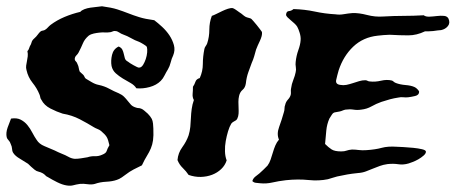

<svg xmlns="http://www.w3.org/2000/svg" viewBox="-25 -555 1438 606"><path d="M349.6 -408.2Q358.4 -404.3 361.3 -397.9Q364.3 -391.6 365.7 -384.8Q367.2 -377.9 369.1 -371.1Q371.1 -364.3 378.9 -360.4Q380.9 -358.4 385.7 -355.5Q390.6 -352.5 396.5 -349.1Q402.3 -345.7 407.7 -343.3Q413.1 -340.8 416 -341.8Q421.9 -342.8 426.8 -350.6Q431.6 -358.4 435.1 -368.7Q438.5 -378.9 439.5 -389.6Q440.4 -400.4 438.5 -407.2Q436.5 -410.2 427.7 -415.5Q418.9 -420.9 414.1 -422.9Q400.4 -427.7 388.7 -434.6Q377 -441.4 363.3 -446.3Q357.4 -448.2 351.1 -452.6Q344.7 -457 338.9 -457Q335 -458 330.1 -455.6Q325.2 -453.1 320.3 -453.1Q314.5 -452.1 306.2 -452.6Q297.9 -453.1 289.1 -452.1Q280.3 -451.2 271 -449.2Q261.7 -447.3 254.9 -442.4Q242.2 -431.6 236.8 -418.5Q231.4 -405.3 222.7 -388.7Q220.7 -384.8 215.8 -379.9Q210.9 -375 210.9 -368.2Q210.9 -364.3 214.4 -361.3Q217.8 -358.4 219.7 -352.5Q222.7 -346.7 223.6 -340.3Q224.6 -334 226.6 -329.1Q229.5 -326.2 232.4 -323.7Q235.4 -321.3 237.3 -319.3Q240.2 -316.4 241.7 -312.5Q243.2 -308.6 246.1 -306.6Q251 -303.7 263.2 -296.4Q275.4 -289.1 286.1 -287.1Q304.7 -283.2 319.8 -274.9Q335 -266.6 349.6 -260.7Q360.4 -255.9 366.7 -249.5Q373 -243.2 377.9 -236.8Q382.8 -230.5 388.2 -224.6Q393.6 -218.8 403.3 -215.8Q408.2 -213.9 412.1 -213.9Q416 -213.9 420.9 -211.9Q425.8 -210 430.7 -205.6Q435.5 -201.2 441.4 -196.3Q445.3 -192.4 448.7 -188Q452.1 -183.6 454.1 -179.7Q457 -173.8 458 -164.6Q459 -155.3 459 -149.4Q460 -126 458 -112.3Q456.1 -98.6 451.2 -86.9Q446.3 -75.2 439 -63.5Q431.6 -51.8 422.9 -33.2Q410.2 -27.3 396.5 -20Q382.8 -12.7 373 -4.9Q368.2 -1 359.4 4.9Q350.6 10.7 343.8 12.7Q330.1 17.6 310.5 18.6Q291 19.5 274.4 25.4Q264.6 28.3 251.5 26.4Q238.3 24.4 227.5 25.4Q214.8 27.3 206.1 29.8Q197.3 32.2 185.5 30.3Q171.9 28.3 155.3 20Q138.7 11.7 126 3.9Q121.1 2 118.2 -1.5Q115.2 -4.9 110.4 -7.8Q103.5 -11.7 96.7 -13.2Q89.8 -14.6 84 -19.5Q78.1 -24.4 73.2 -28.8Q68.4 -33.2 63.5 -38.1Q51.8 -45.9 37.6 -54.2Q23.4 -62.5 17.6 -71.3Q13.7 -76.2 13.2 -84.5Q12.7 -92.8 8.8 -100.6Q6.8 -107.4 2 -112.3Q-2.9 -117.2 -3.9 -122.1Q-6.8 -135.7 -1 -152.3Q4.9 -168.9 9.8 -180.7Q28.3 -183.6 40.5 -177.2Q52.7 -170.9 61.5 -160.2Q70.3 -149.4 77.1 -136.2Q84 -123 90.8 -113.3Q98.6 -100.6 115.2 -93.8Q131.8 -86.9 147.5 -80.1Q153.3 -77.1 158.7 -74.7Q164.1 -72.3 168.9 -70.3Q181.6 -65.4 190.9 -60.1Q200.2 -54.7 210.9 -53.7Q220.7 -53.7 230 -55.2Q239.3 -56.6 251 -58.6Q262.7 -62.5 274.4 -62Q286.1 -61.5 296.9 -66.4Q309.6 -71.3 311.5 -78.1Q313.5 -85 320.3 -96.7Q316.4 -115.2 311.5 -123Q306.6 -130.9 293.9 -141.6Q289.1 -145.5 282.7 -147.9Q276.4 -150.4 271.5 -153.3Q251 -166 226.6 -178.7Q202.1 -191.4 172.9 -196.3Q154.3 -202.1 134.3 -212.4Q114.3 -222.7 105.5 -240.2Q102.5 -244.1 102.1 -248Q101.6 -252 99.6 -256.8Q91.8 -276.4 77.6 -293.9Q63.5 -311.5 58.6 -334Q56.6 -340.8 57.6 -348.1Q58.6 -355.5 60.1 -362.3Q61.5 -369.1 62.5 -377Q63.5 -384.8 61.5 -393.6Q65.4 -397.5 66.4 -401.4Q67.4 -405.3 69.3 -409.2Q73.2 -415 74.7 -421.4Q76.2 -427.7 83 -433.6Q89.8 -439.5 94.2 -445.8Q98.6 -452.1 103.5 -456.1Q106.4 -458 110.4 -458.5Q114.3 -459 117.2 -460.9Q122.1 -463.9 126 -468.3Q129.9 -472.7 134.8 -476.6Q154.3 -491.2 178.7 -501.5Q203.1 -511.7 228.5 -517.6Q232.4 -522.5 241.2 -525.9Q250 -529.3 260.3 -530.8Q270.5 -532.2 280.3 -533.2Q290 -534.2 296.9 -535.2Q327.1 -531.2 345.2 -525.4Q363.3 -519.5 379.4 -513.2Q395.5 -506.8 414.1 -501Q432.6 -495.1 461.9 -491.2Q473.6 -482.4 486.8 -470.2Q500 -458 509.8 -443.4Q519.5 -428.7 523.9 -412.6Q528.3 -396.5 521.5 -379.9Q516.6 -370.1 513.7 -357.9Q510.7 -345.7 504.9 -335.9Q500 -328.1 494.6 -317.4Q489.3 -306.6 482.4 -299.8Q468.8 -286.1 447.3 -280.3Q425.8 -274.4 405.3 -276.4Q399.4 -286.1 387.2 -293Q375 -299.8 362.8 -307.1Q350.6 -314.5 340.3 -323.7Q330.1 -333 327.1 -346.7Q324.2 -363.3 328.6 -381.8Q333 -400.4 349.6 -408.2Z M535.2 -49.8Q537.1 -72.3 550.3 -90.3Q563.5 -108.4 570.3 -127.9Q574.2 -140.6 575.7 -154.8Q577.1 -168.9 577.6 -183.1Q578.1 -197.3 580.1 -211.4Q582 -225.6 586.9 -239.3Q582 -248 583 -258.8Q584 -269.5 584 -281.2Q588.9 -288.1 591.8 -296.9Q594.7 -305.7 605.5 -308.6Q615.2 -330.1 615.2 -353Q615.2 -376 620.1 -400.4Q621.1 -405.3 624 -409.2Q627 -413.1 628.9 -418Q635.7 -438.5 635.7 -461.4Q635.7 -484.4 643.6 -504.9Q649.4 -506.8 658.2 -511.2Q667 -515.6 676.3 -520Q685.5 -524.4 694.3 -527.3Q703.1 -530.3 710 -529.3Q714.8 -527.3 719.7 -523.9Q724.6 -520.5 731.4 -515.6Q736.3 -512.7 740.7 -508.8Q745.1 -504.9 750 -502Q753.9 -500 760.3 -498.5Q766.6 -497.1 768.6 -495.1Q769.5 -494.1 774.9 -488.3Q780.3 -482.4 785.6 -475.6Q791 -468.8 795.9 -462.4Q800.8 -456.1 801.8 -454.1Q802.7 -448.2 800.8 -440.9Q798.8 -433.6 795.4 -426.3Q792 -418.9 788.6 -411.6Q785.2 -404.3 783.2 -398.4Q780.3 -387.7 777.3 -377.4Q774.4 -367.2 769.5 -356.4Q764.6 -343.8 758.8 -327.1Q752.9 -310.5 751 -292Q749 -278.3 740.7 -271.5Q732.4 -264.6 729.5 -252Q727.5 -243.2 727.5 -233.4Q727.5 -223.6 728 -214.4Q728.5 -205.1 728 -196.3Q727.5 -187.5 723.6 -179.7Q720.7 -174.8 714.8 -172.4Q709 -169.9 705.1 -165Q699.2 -155.3 694.8 -140.6Q690.4 -126 687.5 -109.9Q684.6 -93.8 685.1 -77.6Q685.5 -61.5 690.4 -48.8Q685.5 -33.2 673.3 -21.5Q661.1 -9.8 644.5 -3.4Q627.9 2.9 608.9 3.4Q589.8 3.9 570.3 -2.9Q562.5 -14.6 551.8 -24.9Q541 -35.2 535.2 -49.8Z M1316.4 -456.1Q1290 -443.4 1263.7 -443.4Q1237.3 -443.4 1205.1 -445.3Q1196.3 -445.3 1186 -444.3Q1175.8 -443.4 1167 -442.4Q1121.1 -437.5 1089.8 -407.7Q1058.6 -377.9 1043.9 -333Q1039.1 -316.4 1036.1 -302.7Q1033.2 -289.1 1048.8 -287.1Q1058.6 -285.2 1068.4 -287.1Q1078.1 -289.1 1088.4 -292.5Q1098.6 -295.9 1108.4 -298.8Q1118.2 -301.8 1127.9 -301.8Q1131.8 -301.8 1135.3 -299.8Q1138.7 -297.9 1142.6 -297.9Q1159.2 -295.9 1177.7 -300.3Q1196.3 -304.7 1211.9 -300.8Q1214.8 -299.8 1217.3 -297.4Q1219.7 -294.9 1224.6 -293Q1237.3 -288.1 1254.9 -286.6Q1272.5 -285.2 1283.2 -280.3Q1288.1 -278.3 1293 -272.9Q1297.9 -267.6 1297.9 -265.6Q1297.9 -254.9 1285.2 -252Q1272.5 -249 1263.7 -248Q1255.9 -247.1 1248 -248Q1240.2 -249 1232.4 -247.1Q1218.8 -245.1 1206.1 -241.7Q1193.4 -238.3 1178.7 -233.4Q1162.1 -227.5 1147.5 -219.2Q1132.8 -210.9 1115.2 -209Q1102.5 -207 1090.8 -209Q1079.1 -210.9 1065.4 -209Q1060.5 -208 1056.2 -206.1Q1051.8 -204.1 1046.9 -203.1Q1038.1 -201.2 1033.7 -200.7Q1029.3 -200.2 1026.9 -198.2Q1024.4 -196.3 1022 -192.4Q1019.5 -188.5 1014.6 -180.7Q1006.8 -163.1 1004.9 -143.1Q1002.9 -123 1001 -100.6Q1011.7 -89.8 1021.5 -83.5Q1031.2 -77.1 1051.8 -77.1Q1062.5 -77.1 1068.8 -79.6Q1075.2 -82 1085.9 -83Q1096.7 -83 1107.4 -81.5Q1118.2 -80.1 1131.8 -81.1Q1160.2 -83 1179.7 -88.4Q1199.2 -93.8 1227.5 -91.8Q1233.4 -91.8 1248.5 -90.8Q1263.7 -89.8 1279.3 -88.4Q1294.9 -86.9 1307.1 -84Q1319.3 -81.1 1319.3 -76.2Q1319.3 -70.3 1312 -64Q1304.7 -57.6 1295.4 -52.2Q1286.1 -46.9 1276.9 -43.5Q1267.6 -40 1264.6 -39.1Q1248 -34.2 1232.4 -36.6Q1216.8 -39.1 1198.2 -37.1Q1184.6 -35.2 1173.8 -31.2Q1163.1 -27.3 1152.3 -22.9Q1141.6 -18.6 1130.4 -14.2Q1119.1 -9.8 1104.5 -8.8Q1085 -6.8 1071.3 -4.4Q1057.6 -2 1039.1 2Q1031.2 3.9 1024.4 6.3Q1017.6 8.8 1009.8 10.7Q981.4 16.6 948.7 13.2Q916 9.8 877.9 13.7Q853.5 16.6 834.5 21Q815.4 25.4 795.9 23.4Q789.1 22.5 782.7 22Q776.4 21.5 771.5 16.6Q773.4 8.8 780.3 2.9Q787.1 -2.9 793.9 -7.8Q800.8 -13.7 807.1 -20Q813.5 -26.4 819.3 -32.2Q825.2 -40 829.1 -51.3Q833 -62.5 836.4 -74.2Q839.8 -85.9 844.2 -96.2Q848.6 -106.4 855.5 -114.3Q847.7 -131.8 856 -154.3Q864.3 -176.8 871.1 -201.2Q873 -207 873 -212.9Q873 -218.8 875 -223.6Q877 -233.4 883.8 -240.7Q890.6 -248 892.6 -255.9Q893.6 -260.7 893.1 -265.6Q892.6 -270.5 893.6 -275.4Q895.5 -290 900.9 -303.2Q906.2 -316.4 908.2 -327.1Q910.2 -335 908.7 -343.3Q907.2 -351.6 908.2 -359.4Q910.2 -378.9 916.5 -396.5Q922.9 -414.1 923.8 -427.7Q924.8 -438.5 920.9 -451.2Q917 -463.9 913.1 -470.7Q910.2 -475.6 904.3 -481Q898.4 -486.3 892.6 -491.2Q886.7 -496.1 882.3 -500.5Q877.9 -504.9 877.9 -508.8Q878.9 -519.5 886.7 -520Q894.5 -520.5 901.4 -526.4Q936.5 -525.4 968.3 -518.6Q1000 -511.7 1034.2 -509.8Q1046.9 -507.8 1060.5 -510.3Q1074.2 -512.7 1086.9 -513.7Q1107.4 -514.6 1133.3 -507.8Q1159.2 -501 1184.6 -502.9Q1218.8 -504.9 1249 -504.9Q1279.3 -504.9 1312.5 -506.8Q1318.4 -502 1330.1 -502.4Q1341.8 -502.9 1354 -504.4Q1366.2 -505.9 1376.5 -504.9Q1386.7 -503.9 1390.6 -496.1Q1396.5 -482.4 1388.7 -472.7Q1380.9 -462.9 1367.2 -460Q1363.3 -460 1356.4 -459Q1349.6 -458 1341.8 -457Q1334 -456.1 1326.7 -456.1Q1319.3 -456.1 1316.4 -456.1Z"/></svg>

Font: Trade Winds
Style: Regular
Weight: 400
Designer: Squid
Foundry: Font Diner, Inc DBA Sideshow
Version: Version 1.000